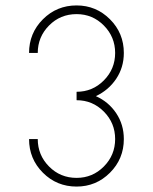

<svg xmlns="http://www.w3.org/2000/svg" viewBox="-20 -687 562 707"><path d="M262 0Q189 0 138 -51Q87 -102 87 -175H119Q119 -116 160.5 -74Q202 -32 262 -32Q321 -32 362.5 -74Q404 -116 404 -175Q404 -234 362.5 -276Q321 -318 262 -318V-349Q321 -349 362.5 -391Q404 -433 404 -492Q404 -551 362.5 -593Q321 -635 262 -635Q202 -635 160.5 -593Q119 -551 119 -492H87Q87 -565 138 -616Q189 -667 262 -667Q334 -667 385 -616Q436 -565 436 -492Q436 -439 408 -397Q380 -355 333 -333Q380 -312 408 -270Q436 -228 436 -175Q436 -102 385 -51Q334 0 262 0Z"/></svg>

Font: Zector
Style: Regular
Weight: 400
Designer: GGBot
Version: 0.72